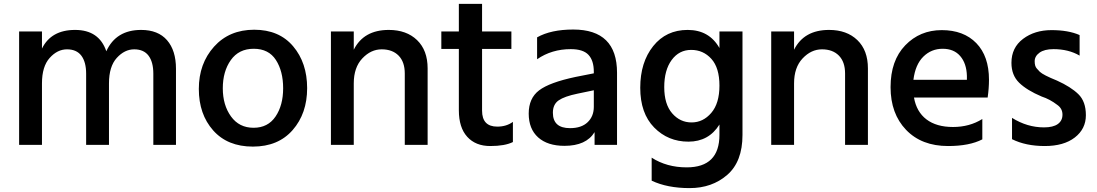

<svg xmlns="http://www.w3.org/2000/svg" viewBox="-20 -716 5627 985"><path d="M78.1 27.3V-554.7H195.3V-466.8Q242.2 -562.5 365.2 -562.5Q488.3 -562.5 525.4 -453.1Q575.2 -562.5 704.1 -562.5Q791 -562.5 836.9 -509.8Q882.8 -457 882.8 -363.3V27.3H766.6V-337.9Q766.6 -397.5 742.2 -430.2Q717.8 -462.9 668.5 -462.9Q619.1 -462.9 579.1 -418.9Q539.1 -375 539.1 -288.1V27.3H421.9V-337.9Q421.9 -397.5 397.5 -430.2Q373 -462.9 323.7 -462.9Q274.4 -462.9 234.9 -418.9Q195.3 -375 195.3 -288.1V27.3Z M1073.7 -46.9Q1000 -129.9 1000 -259.8Q1000 -389.6 1078.1 -476.6Q1156.2 -563.5 1284.2 -563.5Q1412.1 -563.5 1483.9 -478.5Q1555.7 -393.6 1555.7 -263.7Q1555.7 -133.8 1481.4 -48.8Q1407.2 36.1 1277.3 36.1Q1147.5 36.1 1073.7 -46.9ZM1164.1 -407.7Q1123 -349.6 1123 -263.2Q1123 -176.8 1165 -118.7Q1207 -60.5 1280.8 -60.5Q1354.5 -60.5 1393.6 -118.2Q1432.6 -175.8 1432.6 -263.2Q1432.6 -350.6 1395.5 -408.2Q1358.4 -465.8 1281.7 -465.8Q1205.1 -465.8 1164.1 -407.7Z M1677.7 27.3V-554.7H1794.9V-460.9Q1845.7 -562.5 1974.6 -562.5Q2065.4 -562.5 2119.6 -510.3Q2173.8 -458 2173.8 -365.2V27.3H2056.6V-338.9Q2056.6 -398.4 2024.9 -430.7Q1993.2 -462.9 1938 -462.9Q1882.8 -462.9 1838.9 -416.5Q1794.9 -370.1 1794.9 -288.1V27.3Z M2244.1 -464.8V-554.7H2334V-696.3H2453.1V-554.7H2603.5V-464.8H2453.1V-148.4Q2453.1 -66.4 2531.2 -66.4Q2578.1 -66.4 2611.3 -90.8V12.7Q2570.3 33.2 2495.1 33.2Q2419.9 33.2 2377 -14.2Q2334 -61.5 2334 -150.4V-464.8Z M2932.6 -321.3 3026.4 -339.8V-347.7Q3026.4 -405.3 2999 -434.6Q2971.7 -463.9 2908.2 -463.9Q2810.5 -463.9 2735.4 -412.1V-524.4Q2806.6 -564.5 2920.9 -564.5Q3145.5 -564.5 3145.5 -342.8V27.3H3030.3V-38.1Q2987.3 32.2 2876 32.2Q2789.1 32.2 2740.7 -11.2Q2692.4 -54.7 2692.4 -133.3Q2692.4 -211.9 2745.6 -252.4Q2798.8 -293 2932.6 -321.3ZM2816.4 -137.7Q2816.4 -58.6 2904.3 -58.6Q2962.9 -58.6 2994.6 -88.9Q3026.4 -119.1 3026.4 -168V-252.9L2942.4 -235.4Q2876 -221.7 2846.2 -201.2Q2816.4 -180.7 2816.4 -137.7Z M3670.9 -469.7V-554.7H3789.1V-23.4Q3789.1 113.3 3710.9 181.2Q3632.8 249 3518.1 249Q3403.3 249 3323.2 210.9V92.8Q3400.4 142.6 3502.9 142.6Q3670.9 142.6 3670.9 -24.4V-77.1Q3616.2 10.7 3511.7 10.7Q3407.2 10.7 3335.9 -62Q3264.6 -134.8 3264.6 -265.6Q3264.6 -396.5 3331.1 -479.5Q3397.5 -562.5 3507.8 -562.5Q3618.2 -562.5 3670.9 -469.7ZM3425.8 -408.2Q3387.7 -356.4 3387.7 -269Q3387.7 -181.6 3428.2 -134.8Q3468.8 -87.9 3527.8 -87.9Q3586.9 -87.9 3628.9 -136.7Q3670.9 -185.5 3670.9 -276.9Q3670.9 -368.2 3629.4 -414.1Q3587.9 -460 3525.9 -460Q3463.9 -460 3425.8 -408.2Z M3936.5 27.3V-554.7H4053.7V-460.9Q4104.5 -562.5 4233.4 -562.5Q4324.2 -562.5 4378.4 -510.3Q4432.6 -458 4432.6 -365.2V27.3H4315.4V-338.9Q4315.4 -398.4 4283.7 -430.7Q4252 -462.9 4196.8 -462.9Q4141.6 -462.9 4097.7 -416.5Q4053.7 -370.1 4053.7 -288.1V27.3Z M5053.7 -306.6Q5053.7 -263.7 5046.9 -215.8H4668.9Q4681.6 -142.6 4732.9 -103.5Q4784.2 -64.5 4869.1 -64.5Q4954.1 -64.5 5019.5 -105.5V-1Q4953.1 33.2 4843.8 33.2Q4708 33.2 4628.4 -49.8Q4548.8 -132.8 4548.8 -269Q4548.8 -405.3 4624 -483.4Q4699.2 -561.5 4811.5 -561.5Q4923.8 -561.5 4988.8 -494.6Q5053.7 -427.7 5053.7 -306.6ZM4666 -306.6H4940.4V-327.1Q4938.5 -390.6 4906.2 -428.2Q4874 -465.8 4815.9 -465.8Q4757.8 -465.8 4716.8 -425.3Q4675.8 -384.8 4666 -306.6Z M5168.9 -393.6Q5168.9 -471.7 5228.5 -516.6Q5288.1 -561.5 5374.5 -561.5Q5460.9 -561.5 5518.6 -536.1V-430.7Q5461.9 -463.9 5384.8 -463.9Q5337.9 -463.9 5313 -445.8Q5288.1 -427.7 5288.1 -401.9Q5288.1 -376 5298.8 -364.7Q5309.6 -353.5 5314.5 -347.7Q5332 -331.1 5402.3 -302.7Q5473.6 -270.5 5512.2 -232.9Q5550.8 -195.3 5550.8 -125Q5550.8 -54.7 5494.1 -10.7Q5437.5 33.2 5339.8 33.2Q5242.2 33.2 5171.9 -2V-111.3Q5250 -62.5 5335.9 -62.5Q5382.8 -62.5 5406.7 -79.6Q5430.7 -96.7 5430.7 -127.9Q5430.7 -159.2 5404.3 -177.7Q5366.2 -207 5324.2 -220.7Q5248 -252.9 5208.5 -291.5Q5168.9 -330.1 5168.9 -393.6Z"/></svg>

Font: GenEi M Gothic v2 Medium
Style: Regular
Weight: 500
Version: Version 2.0